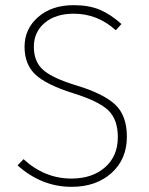

<svg xmlns="http://www.w3.org/2000/svg" viewBox="-20 -713 575 743"><path d="M265 -693Q325 -693 367 -675Q409 -657 450 -620L428 -596Q357 -660 266 -660Q195 -660 153 -624.5Q111 -589 111 -532Q111 -474 147.5 -442Q184 -410 277 -382Q382 -350 426.5 -307.5Q471 -265 471 -184Q471 -97 411.5 -43.5Q352 10 257 10Q141 10 48 -73L71 -97Q153 -22 256 -22Q337 -22 386.5 -65.5Q436 -109 436 -182Q436 -251 398.5 -286.5Q361 -322 264 -352Q159 -385 117 -424.5Q75 -464 75 -532Q75 -601 127.5 -647Q180 -693 265 -693Z"/></svg>

Font: Fira Sans UltraLight
Style: Regular
Weight: 200
Designer: Carrois Corporate & Edenspiekermann AG
Foundry: Carrois Corporate GbR & Edenspiekermann AG
Version: Version 4.106;PS 004.106;hotconv 1.0.70;makeotf.lib2.5.58329